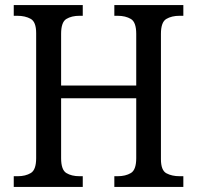

<svg xmlns="http://www.w3.org/2000/svg" viewBox="-20 -734 774 754"><path d="M34 0V-42H50Q80 -42 101 -54.5Q122 -67 122 -113V-604Q122 -648 100.5 -660Q79 -672 48 -672H34V-714H305V-672H292Q261 -672 240.5 -659.5Q220 -647 220 -601V-398H515V-601Q515 -647 494 -659.5Q473 -672 442 -672H429V-714H700V-672H685Q654 -672 633 -659.5Q612 -647 612 -601V-109Q612 -65 633.5 -53.5Q655 -42 685 -42H700V0H429V-42H442Q473 -42 494 -54.5Q515 -67 515 -113V-348H220V-113Q220 -67 240.5 -54.5Q261 -42 292 -42H305V0Z"/></svg>

Font: Noto Serif Khmer SemiCondensed
Style: Regular
Weight: 400
Width: 4
Designer: Danh Hong and the Monotype Design Team
Foundry: Monotype Imaging Inc.
Version: Version 2.004; ttfautohint (v1.8.4.7-5d5b)